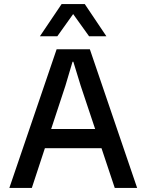

<svg xmlns="http://www.w3.org/2000/svg" viewBox="-20 -922 717 942"><path d="M420.9 -680.2 652.8 0H543L478 -194.8H200.2L136.2 0H25.9L257.8 -680.2ZM175.8 -744.1 282.2 -901.9H396L502 -744.1H417L338.9 -853L261.2 -744.1ZM231 -289.1H446.8L376 -501L339.8 -619.1H335.9L300.8 -501Z"/></svg>

Font: TASA Orbiter Deck Medium
Style: Regular
Weight: 500
Designer: Weizhong Zhang
Version: Version 1.000;Glyphs 3.1.2 (3151)